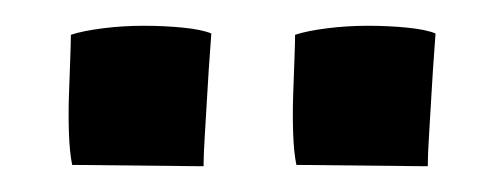

<svg xmlns="http://www.w3.org/2000/svg" viewBox="-20 -650 389 149"><path d="M138 -521V-522V-523Q138 -530 139 -546Q140 -562 141 -579.5Q142 -597 143 -610Q144 -623 144 -624Q137 -627 122.5 -628.5Q108 -630 91.5 -630Q75 -630 59.5 -628Q44 -626 35 -623Q35 -617 34.5 -604Q34 -591 33.5 -576Q33 -561 33.5 -546.5Q34 -532 36 -522H39L136 -521ZM312 -521V-522V-523Q312 -530 313 -546Q314 -562 315 -579.5Q316 -597 317 -610Q318 -623 318 -624Q311 -627 296.5 -628.5Q282 -630 265.5 -630Q249 -630 233.5 -628Q218 -626 209 -623Q209 -617 208.5 -604Q208 -591 207.5 -576Q207 -561 207.5 -546.5Q208 -532 210 -522H213L310 -521Z"/></svg>

Font: Londrina Solid
Style: Regular
Weight: 400
Designer: Marcelo Magalhaes
Foundry: Marcelo Magalhães
Version: Version 1.002